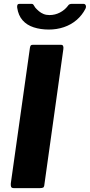

<svg xmlns="http://www.w3.org/2000/svg" viewBox="-20 -974 465 994"><path d="M296 -742Q311 -742 308 -720L210 -20Q209 -6 203.5 -3Q198 0 184 0H53Q40 0 37.5 -7Q35 -14 36 -25L135 -727Q137 -737 140 -739.5Q143 -742 150 -742ZM412 -954Q421 -954 424 -946Q427 -938 422 -928Q405 -895 376.5 -870.5Q348 -846 311 -833.5Q274 -821 233 -821Q190 -821 154.5 -832.5Q119 -844 97 -869Q75 -894 69 -934Q68 -942 70 -948Q72 -954 82 -954H143Q151 -954 154 -948Q157 -942 163 -934Q171 -925 181.5 -916Q192 -907 205.5 -901.5Q219 -896 236 -896Q265 -896 290 -909Q315 -922 331 -943Q335 -950 340.5 -952Q346 -954 351 -954Z"/></svg>

Font: Libre Franklin Thin
Style: Bold Italic
Weight: 700
Italic angle: -8°
Version: Version 3.000